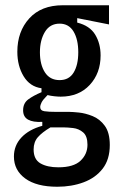

<svg xmlns="http://www.w3.org/2000/svg" viewBox="-20 -548 471 731"><path d="M198 163Q119 163 76 131.5Q33 100 33 48Q33 6 61.5 -24.5Q90 -55 141 -69V-84Q106 -82 87 -92.5Q68 -103 68 -128Q68 -155 87.5 -169.5Q107 -184 138 -197V-212Q94 -218 70 -257.5Q46 -297 46 -351Q46 -428 91.5 -478Q137 -528 219 -528H395V-455L274 -479V-462Q322 -450 342.5 -416Q363 -382 363 -337Q363 -269 321.5 -224.5Q280 -180 211 -180Q201 -180 187 -181.5Q173 -183 161 -186Q143 -168 138 -157.5Q133 -147 133 -141Q133 -127 149 -124.5Q165 -122 196 -122H245Q256 -122 280.5 -119.5Q305 -117 332.5 -106Q360 -95 379 -69Q398 -43 398 4Q398 59 371 94Q344 129 298.5 146Q253 163 198 163ZM207 -243Q243 -243 260.5 -272Q278 -301 278 -349Q278 -398 260 -428Q242 -458 207 -458Q170 -458 151 -426.5Q132 -395 132 -349Q132 -302 151 -272.5Q170 -243 207 -243ZM202 89Q260 89 286.5 64Q313 39 313 3Q313 -30 296.5 -44Q280 -58 258.5 -60.5Q237 -63 222 -63H172Q140 -44 124 -25.5Q108 -7 108 21Q108 59 134 74Q160 89 202 89Z"/></svg>

Font: Bricolage Grotesque 10pt Condensed
Style: Regular
Weight: 400
Width: 3
Designer: Mathieu Triay
Foundry: Atelier Triay
Version: Version 1.000; ttfautohint (v1.8.4.7-5d5b);gftools[0.9.29]